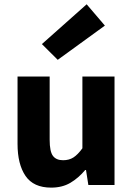

<svg xmlns="http://www.w3.org/2000/svg" viewBox="-20 -846 608 878"><path d="M214 12Q133.3 12 96.7 -41.5Q60.2 -95 60.2 -188V-496H207.1V-207Q207.1 -153.2 222 -133.3Q236.9 -113.3 268.5 -113.3Q296 -113.3 315.8 -126Q335.5 -138.6 356.8 -167.9V-496H503.7V0H384L373.3 -68.6H369.7Q338.8 -31.8 301.7 -9.9Q264.5 12 214 12ZM244 -572.4 171.6 -644.4 376.3 -826.4 459.6 -728.9Z"/></svg>

Font: Source Sans 3 Variable
Style: Regular
Weight: 200
Designer: Paul D. Hunt
Foundry: Adobe Systems Incorporated
Version: Version 3.026